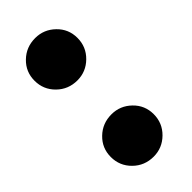

<svg xmlns="http://www.w3.org/2000/svg" viewBox="-200 -640 696 696"><g transform="rotate(-45 148.0 -292.0)"><path d="M140.5 11.5Q94 11.5 61.8 -20.2Q29.5 -52 29.5 -97.5Q29.5 -143 61.8 -174.2Q94 -205.5 140.5 -205.5Q185 -205.5 217.2 -174.2Q249.5 -143 249.5 -97.5Q249.5 -52 217.2 -20.2Q185 11.5 140.5 11.5ZM140.5 -379.5Q94 -379.5 61.8 -411.2Q29.5 -443 29.5 -488.5Q29.5 -534 61.8 -565.2Q94 -596.5 140.5 -596.5Q185 -596.5 217.2 -565.2Q249.5 -534 249.5 -488.5Q249.5 -443 217.2 -411.2Q185 -379.5 140.5 -379.5Z"/></g></svg>

Font: Anybody ExtraExpanded ExtraBold
Style: Regular
Weight: 800
Width: 8
Designer: Tyler Finck
Foundry: Etcetera Type Company
Version: Version 1.010; ttfautohint (v1.8.3) -l 8 -r 50 -G 200 -x 14 